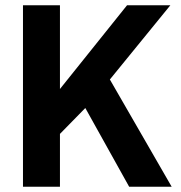

<svg xmlns="http://www.w3.org/2000/svg" viewBox="-20 -707 685 727"><path d="M67 0V-687H207V-370L461 -687H625L396 -406L630 0H469L303 -298L207 -200V0Z"/></svg>

Font: Archivo SemiCondensed
Style: Bold
Weight: 680
Width: 4
Designer: Hector Gatti
Foundry: Omnibus-Type
Version: Version 2.001; ttfautohint (v1.8.3)